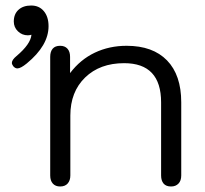

<svg xmlns="http://www.w3.org/2000/svg" viewBox="-20 -666 742 696"><path d="M162 -30V-460Q162 -479 171 -489.5Q180 -500 198 -500Q215 -500 224.5 -489.5Q234 -479 234 -460V-401Q271 -450 323.5 -475Q376 -500 439 -500Q534 -500 585.5 -447Q637 -394 637 -295V-30Q637 -11 627 -0.5Q617 10 600 10Q582 10 573 -0.5Q564 -11 564 -30V-295Q564 -437 430 -437Q342 -437 288.5 -385Q235 -333 235 -247V-30Q235 -12 225.5 -1Q216 10 198 10Q181 10 171.5 -0.5Q162 -11 162 -30ZM23 -438Q23 -449 40 -463Q91 -506 94 -540Q86 -538 81 -538Q60 -538 45 -552.5Q30 -567 30 -588Q30 -615 47 -630.5Q64 -646 93 -646Q122 -646 139 -625.5Q156 -605 156 -571Q156 -501 77 -436Q55 -418 43 -418Q35 -418 28 -426Q23 -433 23 -438Z"/></svg>

Font: Kodchasan
Style: Regular
Weight: 400
Version: Version 1.000; ttfautohint (v1.6)